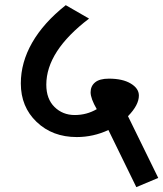

<svg xmlns="http://www.w3.org/2000/svg" viewBox="-20 -670 645 758"><path d="M283.1 -128.9Q187.1 -128.9 124.6 -188.6Q62.2 -248.2 62.2 -340.7Q62.2 -423.2 106.9 -501.5Q151.7 -579.9 239.6 -649.6L331.6 -596.6Q162.8 -468.1 162.8 -335.7Q162.8 -279.6 195.1 -247.7Q227.5 -215.9 275 -215.9Q322.5 -215.9 362 -239.1Q337.7 -281.1 337.7 -305.6Q337.7 -330.1 355.4 -344.8Q373.1 -359.5 410 -359.5Q464.1 -359.5 496.2 -340.2Q528.3 -321 528.3 -292.7Q528.3 -255.3 485.3 -211.3L604.7 32.4L518.2 68.8L408 -156.7Q348.3 -128.9 283.1 -128.9Z"/></svg>

Font: Khula SemiBold
Style: Regular
Weight: 600
Designer: Erin McLaughlin, Steve Matteson
Version: Version 1.002;PS 1.0;hotconv 1.0.72;makeotf.lib2.5.5900; ttf